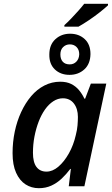

<svg xmlns="http://www.w3.org/2000/svg" viewBox="-20 -978 588 1008"><path d="M184 10Q145 10 114 -10Q83 -30 64.5 -71Q46 -112 46 -174Q46 -232 57.5 -287Q69 -342 91 -389.5Q113 -437 143.5 -473Q174 -509 213 -529Q252 -549 296 -549Q330 -549 354 -537Q378 -525 395 -504.5Q412 -484 423 -460H427L457 -539H538L423 0H341L352 -91H349Q328 -63 303.5 -40Q279 -17 249.5 -3.5Q220 10 184 10ZM224 -77Q256 -77 286.5 -103Q317 -129 341.5 -172.5Q366 -216 378 -269Q385 -296 387 -320Q389 -344 389 -364Q389 -407 368 -434.5Q347 -462 310 -462Q284 -462 260 -446.5Q236 -431 216.5 -403.5Q197 -376 183 -339.5Q169 -303 161 -261.5Q153 -220 153 -176Q153 -126 171.5 -101.5Q190 -77 224 -77ZM345 -585Q298 -585 268 -613.5Q238 -642 239 -692Q239 -743 270.5 -772Q302 -801 348 -801Q394 -801 424.5 -773Q455 -745 455 -694Q454 -642 422.5 -613.5Q391 -585 345 -585ZM346 -640Q367 -640 381 -654.5Q395 -669 396 -693Q396 -717 382 -731Q368 -745 347 -745Q326 -745 311.5 -731Q297 -717 297 -692Q297 -668 309.5 -654Q322 -640 346 -640ZM318 -846Q335 -861 354 -881Q373 -901 391 -921Q409 -941 422 -958H547V-950Q532 -936 505 -914.5Q478 -893 447.5 -872.5Q417 -852 392 -838H318Z"/></svg>

Font: Noto Sans Display Medium
Style: Italic
Weight: 500
Italic angle: -12°
Designer: Monotype Design Team
Foundry: Monotype Imaging Inc.
Version: Version 2.003